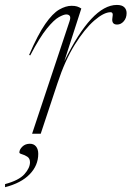

<svg xmlns="http://www.w3.org/2000/svg" viewBox="-92 -542 532 778"><path d="M189.5 -455Q195 -471 190.8 -477.2Q186.5 -483.5 176.5 -483.5Q166.5 -483.5 146.8 -472.8Q127 -462 98 -426.5Q69 -391 30.5 -317.5L26 -319.5Q61.5 -402 91.5 -445Q121.5 -488 148 -503.2Q174.5 -518.5 198 -518.5Q211.5 -518.5 220.2 -515.8Q229 -513 237.5 -507.5L168.5 -293.5Q280 -522 381.5 -522Q402 -522 411.5 -512.8Q421 -503.5 421 -489Q421 -469 409.5 -455.8Q398 -442.5 382.5 -442.5Q359 -442.5 363.5 -470Q366 -483.5 363.8 -488Q361.5 -492.5 356 -492.5Q329 -492.5 290 -458.8Q251 -425 211 -360.8Q171 -296.5 141 -205L73 0H38ZM-13.5 76Q-13.5 64 -1.5 52.2Q10.5 40.5 29 40.5Q45 40.5 54 51.5Q63 62.5 63 81.5Q63 128.5 28.2 164.2Q-6.5 200 -71.5 216.5V204Q-15.5 189 7 163.8Q29.5 138.5 29.5 115.5Q29.5 100 18.8 93Q8 86 -2.8 83Q-13.5 80 -13.5 76Z"/></svg>

Font: Newsreader Display ExtraLight
Style: Italic
Weight: 275
Italic angle: -17°
Designer: Hugues Gentile
Foundry: Production Type
Version: Version 1.001